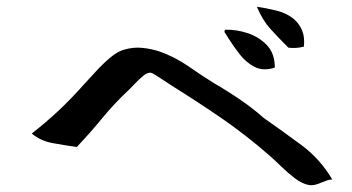

<svg xmlns="http://www.w3.org/2000/svg" viewBox="-20 -635 1040 568"><path d="M963 -104Q954 -104 946.5 -101Q939 -98 931 -95Q922 -91 912.5 -88.5Q903 -86 892 -88Q873 -92 852.5 -107.5Q832 -123 812.5 -142Q793 -161 777 -175Q707 -236 638 -283.5Q569 -331 486 -383Q477 -389 464 -397.5Q451 -406 440 -413Q429 -420 424 -420Q415 -420 403.5 -410.5Q392 -401 381 -389.5Q370 -378 362 -370Q319 -330 282.5 -285.5Q246 -241 207 -200Q173 -205 136.5 -211.5Q100 -218 74 -240Q115 -272 152 -306.5Q189 -341 229 -386Q244 -402 264 -424Q284 -446 306 -464.5Q328 -483 347 -488Q374 -496 400 -493.5Q426 -491 451 -483Q497 -467 538 -438.5Q579 -410 613 -389Q656 -364 693 -338.5Q730 -313 759 -287Q816 -247 871.5 -206Q927 -165 963 -104ZM793 -435Q759 -424 733.5 -437Q708 -450 689 -474.5Q670 -499 655 -523Q652 -528 649.5 -532Q647 -536 644 -540Q644 -546 647 -547Q679 -548 712.5 -537Q746 -526 769.5 -501.5Q793 -477 793 -435ZM879 -497Q855 -491 833 -494Q804 -523 780 -549.5Q756 -576 740 -615Q768 -611 798.5 -603.5Q829 -596 850 -578Q865 -565 873.5 -545.5Q882 -526 879 -497Z"/></svg>

Font: Yuji Syuku
Style: Regular
Weight: 400
Designer: Kataoka Yuji
Foundry: Kinuta Font Factory
Version: Version 3.002